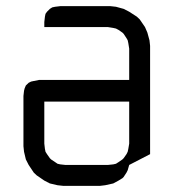

<svg xmlns="http://www.w3.org/2000/svg" viewBox="-20 -604 581 624"><path d="M56.2 -128.9V-292L58.1 -309.1L60.1 -316.9L64 -326.2L73.2 -335L81.1 -338.9L89.8 -340.8L106.9 -344.2H399.9V-445.8L397 -463.9L395 -473.1L391.1 -480L381.8 -494.1L377.9 -498L365.2 -506.8L356.9 -511.2L348.1 -513.2L330.1 -516.1H124V-532.2L126 -549.8L127.9 -559.1L132.8 -565.9L142.1 -575.2L149.9 -580.1L159.2 -582L175.8 -584H338.9L356.9 -582L381.8 -575.2L399.9 -565.9L424.8 -549.8L434.1 -541L451.2 -516.1L459 -498L465.8 -473.1L467.8 -455.1V-103L399.9 -67.9L395 -50.8L391.1 -43L381.8 -28.8L377.9 -24.9L365.2 -17.1L348.1 -7.8L321.8 -2L305.2 0H185.1L167 -2L142.1 -7.8L124 -17.1L99.1 -34.2L89.8 -43L73.2 -67.9L64 -85.9L58.1 -110.8ZM124 -137.2 126 -120.1 127.9 -110.8 132.8 -103 142.1 -89.8 146 -85.9 159.2 -77.1 167 -71.8 175.8 -69.8 192.9 -67.9H330.1L348.1 -69.8L356.9 -71.8L365.2 -77.1L377.9 -85.9L381.8 -89.8L391.1 -103L395 -110.8L397 -120.1L399.9 -137.2V-273.9H124Z"/></svg>

Font: Petahja
Style: Regular
Weight: 400
Designer: T. Christopher White
Version: Version 1.1